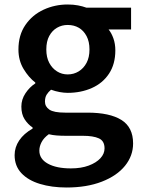

<svg xmlns="http://www.w3.org/2000/svg" viewBox="-20 -589 628 854"><path d="M276 245Q210 245 157.5 229Q105 213 75 181Q45 149 45 101Q45 66 65.5 35.5Q86 5 125 -17V-22Q104 -36 89.5 -58.5Q75 -81 75 -115Q75 -147 93.5 -174.5Q112 -202 137 -218V-222Q108 -244 85 -282Q62 -320 62 -369Q62 -433 93 -478Q124 -523 174 -546Q224 -569 281 -569Q306 -569 327 -565Q348 -561 364 -555H563V-458H463Q476 -442 484.5 -418Q493 -394 493 -365Q493 -304 465 -261.5Q437 -219 388.5 -197.5Q340 -176 281 -176Q265 -176 245.5 -179.5Q226 -183 207 -190Q195 -180 187.5 -168Q180 -156 180 -137Q180 -115 199.5 -101.5Q219 -88 270 -88H369Q468 -88 520 -55.5Q572 -23 572 49Q572 104 536 148.5Q500 193 433 219Q366 245 276 245ZM281 -258Q308 -258 330 -271.5Q352 -285 365 -309.5Q378 -334 378 -369Q378 -404 365 -428.5Q352 -453 330.5 -465.5Q309 -478 281 -478Q255 -478 233.5 -465.5Q212 -453 199 -429Q186 -405 186 -369Q186 -334 199 -309.5Q212 -285 233.5 -271.5Q255 -258 281 -258ZM295 160Q341 160 374.5 147.5Q408 135 426.5 115Q445 95 445 71Q445 38 420 26.5Q395 15 348 15H272Q250 15 231.5 13.5Q213 12 197 8Q175 24 165 43Q155 62 155 81Q155 118 193 139Q231 160 295 160Z"/></svg>

Font: Noto Sans KR SemiBold
Style: Regular
Weight: 600
Designer: Ryoko NISHIZUKA  (kana, bopomofo & ideographs); Paul D. Hunt (Latin, Greek & Cyrillic); Sandoll Communications , Soo-you
Foundry: Adobe
Version: Version 2.004-H2;hotconv 1.0.118;makeotfexe 2.5.65603